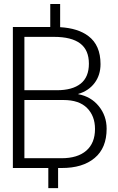

<svg xmlns="http://www.w3.org/2000/svg" viewBox="-20 -847 594 968"><path d="M103 -342.8V-49.3H290.5Q371.1 -49.3 415 -87.4Q459 -125.5 459 -196.8Q459 -262.2 418.9 -302.5Q378.9 -342.8 299.8 -342.8ZM103 -392.1H266.6Q345.2 -392.1 386.7 -425.3Q428.2 -458.5 428.2 -525.9Q428.2 -594.7 384.3 -627.9Q340.3 -661.1 252.4 -661.1H103ZM283.2 -710Q374 -704.6 425.8 -665Q486.8 -619.1 486.8 -523.9Q486.8 -468.3 456.8 -428.5Q426.8 -388.7 374.5 -373.5V-372.1Q438.5 -360.4 478 -311.8Q517.6 -263.2 517.6 -197.8Q517.6 -100.6 457 -50.3Q396.5 0.5 290.5 0H272.9V101.6H223.6V0H44.9V-710.9H233.4V-826.7H283.2Z"/></svg>

Font: Roboto Web
Style: Light
Weight: 300
Designer: Google
Version: Version 1.200310; 2013